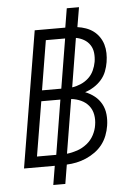

<svg xmlns="http://www.w3.org/2000/svg" viewBox="-61 -884 723 1032"><g transform="rotate(-5 300.0 -368.0)"><path d="M184 102 201 0H35L157 -735H322L339 -838H405L387 -732Q410 -729 432.5 -721Q455 -713 473 -699.5Q491 -686 504 -667Q517 -648 523.5 -626Q530 -604 530.5 -579.5Q531 -555 527 -531Q523 -506 513.5 -481.5Q504 -457 486.5 -437Q469 -417 446 -402.5Q423 -388 398 -380Q426 -369 448.5 -351Q471 -333 485 -307.5Q499 -282 502 -251Q505 -220 500 -190Q496 -164 486 -138Q476 -112 459 -90Q442 -68 419 -51.5Q396 -35 370.5 -24Q345 -13 318.5 -7.5Q292 -2 266 -1L249 102ZM272 -410 316 -677H212L168 -410ZM331 -412Q354 -415 377.5 -425Q401 -435 419.5 -452Q438 -469 448.5 -492Q459 -515 463 -538Q467 -562 464.5 -586Q462 -610 449.5 -629Q437 -648 417 -659.5Q397 -671 374 -675ZM214 -58 262 -352H159L110 -58ZM272 -59Q300 -62 328 -71.5Q356 -81 380 -100Q404 -119 418 -145.5Q432 -172 436 -199Q441 -228 436 -255.5Q431 -283 414.5 -303.5Q398 -324 373 -335.5Q348 -347 320 -350Z"/></g></svg>

Font: Iosevka Curly Light Extended
Style: Italic
Weight: 300
Width: 7
Italic angle: -9°
Monospace: yes
Designer: Belleve Invis
Foundry: Belleve Invis
Version: Version 11.1.0; ttfautohint (v1.8.3)